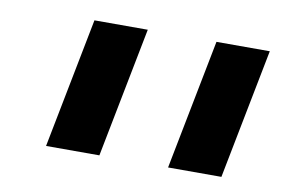

<svg xmlns="http://www.w3.org/2000/svg" viewBox="-47 -679 697 468"><g transform="rotate(10 302.0 -445.0)"><path d="M153 -606H285L222 -284H90ZM455 -606H587L524 -284H392Z"/></g></svg>

Font: Libra Sans Modern
Style: Bold Italic
Weight: 700
Italic angle: -12°
Foundry: Stefan Peev, Context Ltd
Version: Version 1.000